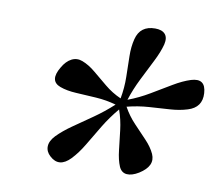

<svg xmlns="http://www.w3.org/2000/svg" viewBox="-62 -840 742 645"><g transform="rotate(10 309.0 -517.5)"><path d="M449 -281Q426 -267 408.2 -268.5Q390.5 -270 382 -288.5Q372.5 -311 369 -343Q365.5 -375 361.2 -410.2Q357 -445.5 345.5 -478Q318.5 -446 297.2 -410.8Q276 -375.5 257 -343.5Q238 -311.5 217 -289.5Q180 -251 146 -282.5Q130.5 -296.5 131 -314.8Q131.5 -333 149.5 -352Q170.5 -373.5 201.2 -394.8Q232 -416 266 -439.8Q300 -463.5 331 -492Q298 -501.5 262 -503.8Q226 -506 193.8 -507.8Q161.5 -509.5 138.5 -518Q98 -533 127.5 -582.5Q140.5 -605.5 158.5 -614.8Q176.5 -624 196 -616.5Q218.5 -608 241 -589.2Q263.5 -570.5 288.5 -549.8Q313.5 -529 344 -515.5Q351 -553 350.2 -589.8Q349.5 -626.5 348.8 -659.5Q348 -692.5 355 -719.5Q367 -767 418 -767Q441.5 -767 452 -755Q462.5 -743 457 -719.5Q450 -692.5 433.2 -659.5Q416.5 -626.5 398 -589.5Q379.5 -552.5 367.5 -515Q405 -529 440.2 -550Q475.5 -571 507.2 -590Q539 -609 566 -617.5Q614.5 -632.5 617.5 -581.5Q620.5 -533 573 -518.5Q546 -510 512.8 -508Q479.5 -506 442.8 -503.5Q406 -501 368.5 -491.5Q384.5 -462.5 407 -438.8Q429.5 -415 450 -393.5Q470.5 -372 480.5 -350Q497.5 -311.5 449 -281Z"/></g></svg>

Font: Fraunces 72pt SuperSoft
Style: Italic
Weight: 400
Italic angle: -16°
Version: Version 1.000;[b76b70a41]